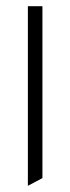

<svg xmlns="http://www.w3.org/2000/svg" viewBox="-20 -585 227 620"><path d="M70 15V-565H117V-10Z"/></svg>

Font: Tajawal Light
Style: Regular
Weight: 300
Designer: Boutros Fonts
Foundry: Created by Boutros International 2017
Version: Version 1.700